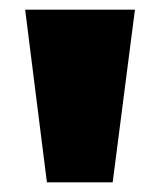

<svg xmlns="http://www.w3.org/2000/svg" viewBox="-20 -770 331 397"><path d="M77 -393H213L259 -750H32Z"/></svg>

Font: Bounded ExtBd
Style: Regular
Weight: 800
Designer: Vlad Churkin
Version: Version 3.0